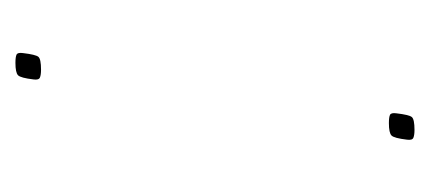

<svg xmlns="http://www.w3.org/2000/svg" viewBox="-178 -392 570 255"><g transform="rotate(-90 107.5 -265.0)"><path d="M49 -10Q51 -27 54.5 -30.5Q58 -34 71 -34Q79 -34 82 -32.5Q85 -31 84 -24Q82 -7 79 -3.5Q76 0 62 0Q55 0 51.5 -1.5Q48 -3 49 -10ZM129 -506Q131 -523 134.5 -526.5Q138 -530 151 -530Q159 -530 162 -528.5Q165 -527 164 -520Q162 -503 159 -499.5Q156 -496 142 -496Q135 -496 131.5 -497.5Q128 -499 129 -506Z"/></g></svg>

Font: Georama Extra Expanded Thin
Style: Italic
Weight: 100
Width: 8
Italic angle: -9°
Designer: Jean-Baptiste Levee
Foundry: Production Type
Version: Version 1.000